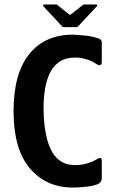

<svg xmlns="http://www.w3.org/2000/svg" viewBox="-20 -836 510 864"><path d="M438 -35Q438 -11 410 -4Q396 1 375.5 3.5Q355 6 336.5 7Q318 8 308 8Q187 8 114 -79Q41 -166 41 -335Q41 -505 111.5 -592.5Q182 -680 308 -680Q318 -680 336.5 -678.5Q355 -677 375.5 -674.5Q396 -672 410 -667Q424 -664 431 -659Q438 -654 438 -645V-558Q438 -531 409 -551Q389 -564 365 -570.5Q341 -577 318 -577Q277 -577 249.5 -559.5Q222 -542 206 -510.5Q190 -479 183 -438Q176 -397 176 -348Q176 -315 179.5 -280Q183 -245 191.5 -211.5Q200 -178 215.5 -151Q231 -124 256.5 -108.5Q282 -93 318 -93Q344 -93 368 -99.5Q392 -106 406 -114Q425 -126 431.5 -125Q438 -124 438 -109ZM267 -714Q262 -714 259 -718L175 -808Q173 -810 174 -813Q175 -816 179 -816H231Q236 -816 240 -812L290 -772Q295 -767 300 -772L351 -812Q354 -816 359 -816H412Q417 -816 417.5 -813Q418 -810 416 -808L332 -718Q329 -714 324 -714Z"/></svg>

Font: Glory Thin
Style: Bold
Weight: 700
Version: Version 1.011